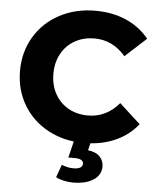

<svg xmlns="http://www.w3.org/2000/svg" viewBox="-62 -765 850 1050"><g transform="rotate(5 363.5 -239.5)"><path d="M36.6 -350Q36.6 -454.2 86.2 -537.1Q135.8 -619.9 223 -666.4Q310.2 -712.9 419 -712.9Q513 -712.9 588.3 -680Q663.7 -647.1 713.9 -584.9L598.2 -479Q527.9 -561.4 427.9 -561.4Q367.3 -561.4 320.1 -534.8Q272.9 -508.2 246.4 -460.3Q219.9 -412.3 219.9 -350Q219.9 -287.7 246.4 -239.7Q272.9 -191.8 320.1 -165.2Q367.3 -138.6 427.9 -138.6Q527.9 -138.6 598.2 -221.4L713.9 -115.6Q663.7 -52.9 588.3 -20Q513 12.9 418.6 12.9Q310.2 12.9 223 -33.6Q135.8 -80.1 86.2 -162.9Q36.6 -245.8 36.6 -350ZM284 212.8 309.3 142.2Q340.2 156 373.3 156Q399.1 156 411.6 148.2Q424 140.3 424 126.2Q424 114.1 412.4 106.8Q400.9 99.6 376.8 99.6H341.1L367.7 -8.7H459.2L445.2 50.7Q488.8 55.8 510.2 78.5Q531.6 101.2 531.6 132.4Q531.6 179.3 489.7 206.6Q447.9 233.8 378.9 233.8Q353 233.8 327.4 228.2Q301.9 222.7 284 212.8Z"/></g></svg>

Font: iiserrat Thin
Style: Regular
Weight: 100
Designer: Akira Ohta
Foundry: Akira Ohta
Version: Version 1.200;Glyphs 3.3.1 (3343)